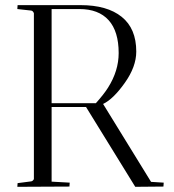

<svg xmlns="http://www.w3.org/2000/svg" viewBox="-20 -720 672 741"><path d="M502 1 312 -307.1H179.2V-19L249 -15.1Q249 -14.6 248.5 -7.6Q248 -0.5 248 0L46.9 1Q46.9 -1.5 47.4 -6.1Q47.9 -10.7 47.9 -13.2L100.1 -20Q106.9 -21 110.8 -28.8V-668.9Q107.4 -678.2 100.1 -679.2L46.9 -685.1Q46.9 -688 47.4 -692.9Q47.9 -697.8 47.9 -700.2H291Q393.6 -700.2 449.7 -655Q505.9 -609.9 505.9 -521Q505.9 -462.4 461.4 -399.9Q417 -337.4 377.9 -318.8L563 -18.1L611.8 -15.1Q611.8 -14.6 611.3 -7.6Q610.8 -0.5 610.8 0ZM286.1 -685.1H179.2V-321.8H350.1Q381.8 -357.4 397 -381.8Q438 -446.8 438 -515.1Q438 -599.1 399.2 -642.1Q360.4 -685.1 286.1 -685.1Z"/></svg>

Font: Antic Didone
Style: Regular
Weight: 400
Designer: Santiago Orozco
Foundry: Santiago Orozco
Version: Version 2.000